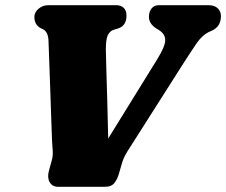

<svg xmlns="http://www.w3.org/2000/svg" viewBox="-20 -720 872 740"><path d="M554 -655Q554 -675 564.2 -687.5Q574.5 -700 592 -700H783Q806.5 -700 819 -688.2Q831.5 -676.5 831.5 -658Q831.5 -618.5 798 -602.5L784.5 -596.5Q759 -583.5 739 -554.8Q719 -526 683.5 -470.5L472 -138Q462.5 -123 457.2 -110.8Q452 -98.5 448 -84L438.5 -51Q433 -31 421.5 -15.5Q410 0 384.5 0H204.5Q181.5 0 171.5 -17.8Q161.5 -35.5 168.5 -61.5L180.5 -105.5Q184.5 -120.5 183 -142.5Q181.5 -164.5 180.5 -178.5Q180 -192 178.8 -226.2Q177.5 -260.5 176 -306.2Q174.5 -352 172.8 -400.5Q171 -449 169.5 -491.8Q168 -534.5 167 -561.5Q166 -597 145.5 -607.5L137 -611.5Q126 -617 119.2 -627.8Q112.5 -638.5 112.5 -654.5Q112.5 -673 128.8 -686.5Q145 -700 166 -700H428Q446 -700 456.8 -689.8Q467.5 -679.5 467.5 -660Q467.5 -620.5 434.5 -610L419 -605.5Q403.5 -601 395.5 -584.2Q387.5 -567.5 388 -527Q388 -506.5 389.8 -453.5Q391.5 -400.5 393.5 -329.8Q395.5 -259 397 -186L586.5 -492.5Q616.5 -541 616.8 -564.8Q617 -588.5 593.5 -603.5L580.5 -611.5Q554 -629.5 554 -655Z"/></svg>

Font: Fraunces 9pt S050 Black
Style: Italic
Weight: 900
Italic angle: -16°
Version: Version 1.000; ttfautohint (v1.8.3)